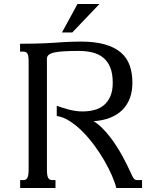

<svg xmlns="http://www.w3.org/2000/svg" viewBox="-20 -933 769 953"><path d="M624.5 -85Q631.3 -70.3 635.7 -61.3Q640.1 -52.2 643.8 -47.4Q647.5 -42.5 651.6 -40.8Q655.8 -39.1 663.1 -39.1H685.1V0H557.1Q550.8 -26.9 535.2 -62.5Q519.5 -98.1 497.6 -136.2Q475.6 -174.3 448 -211.7Q420.4 -249 389.9 -279.8Q359.4 -310.5 326.7 -331.5Q293.9 -352.5 261.7 -357.4V-407.7Q273.9 -403.8 288.3 -398.9Q302.7 -394 318.6 -389.9Q334.5 -385.7 352.3 -382.8Q370.1 -379.9 389.6 -379.9Q420.9 -379.9 448.5 -387.2Q476.1 -394.5 496.1 -411.4Q516.1 -428.2 527.8 -455.3Q539.6 -482.4 539.6 -522Q539.6 -568.4 526.9 -598.9Q514.2 -629.4 491.5 -647.5Q468.8 -665.5 438 -672.9Q407.2 -680.2 371.1 -680.2Q329.1 -680.2 299.1 -678.5Q269 -676.8 250 -672.6Q231 -668.5 221.9 -660.9Q212.9 -653.3 212.9 -641.1V-91.3Q212.9 -75.2 214.6 -64.9Q216.3 -54.7 219.7 -49.1Q223.1 -43.5 228.3 -41.3Q233.4 -39.1 240.7 -39.1H255.4V0H80.1V-39.1H94.2Q101.6 -39.1 106.7 -41.3Q111.8 -43.5 115.2 -49.1Q118.7 -54.7 120.4 -64.9Q122.1 -75.2 122.1 -91.3V-624.5Q122.1 -640.6 120.8 -650.9Q119.6 -661.1 116.2 -666.7Q112.8 -672.4 107.4 -674.6Q102.1 -676.8 94.2 -676.8H79.6V-715.8Q120.6 -715.8 152.1 -716.6Q183.6 -717.3 209 -718.5Q234.4 -719.7 254.9 -721.2Q275.4 -722.7 295.2 -723.9Q314.9 -725.1 335.2 -725.8Q355.5 -726.6 379.9 -726.6Q450.2 -726.6 499.3 -712.9Q548.3 -699.2 579.1 -673.1Q609.9 -647 623.5 -608.9Q637.2 -570.8 637.2 -522Q637.2 -479.5 624.5 -445.6Q611.8 -411.6 587.2 -387.2Q562.5 -362.8 526.6 -348.6Q490.7 -334.5 444.8 -331.5Q467.3 -317.4 487.8 -296.9Q508.3 -276.4 526.4 -252.9Q544.4 -229.5 560.1 -204.8Q575.7 -180.2 588.1 -157.5Q600.6 -134.8 609.9 -115.7Q619.1 -96.7 624.5 -85ZM364.7 -913.1H473.6L338.9 -772H287.6Z"/></svg>

Font: Arian AMU Serif
Style: Regular
Weight: 400
Designer: Ruben Hakobyan (Tarumian)
Foundry: Ruben Hakobyan (Tarumian)
Version: Version 1.002